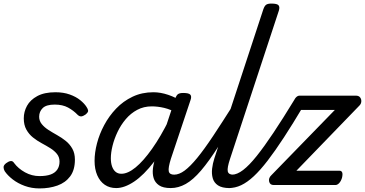

<svg xmlns="http://www.w3.org/2000/svg" viewBox="-20 -1035 2041 1074"><path d="M201 19Q157 19 118.5 5Q80 -9 51 -31.5Q22 -54 6 -78Q0 -89 0 -100Q0 -111 14 -122Q27 -132 39 -134Q51 -136 59 -123Q82 -92 120 -71Q158 -50 201 -50Q239 -50 263.5 -59Q288 -68 300.5 -86.5Q313 -105 313 -131Q313 -156 298.5 -174Q284 -192 261.5 -206Q239 -220 213 -234Q187 -248 164.5 -266Q142 -284 127.5 -310Q113 -336 113 -373Q113 -410 131 -443Q149 -476 188.5 -497.5Q228 -519 290 -519Q335 -519 370 -506.5Q405 -494 428.5 -475Q452 -456 464 -437Q472 -425 473 -416Q474 -407 458 -394Q445 -385 435 -384Q425 -383 415 -392Q391 -417 360.5 -433.5Q330 -450 286 -450Q239 -450 219 -430.5Q199 -411 199 -382Q199 -359 213.5 -341Q228 -323 250.5 -308.5Q273 -294 299 -279.5Q325 -265 347.5 -247Q370 -229 384.5 -203.5Q399 -178 399 -142Q399 -84 372.5 -48.5Q346 -13 301 3Q256 19 201 19Z M630 17Q593 17 566 -1.5Q539 -20 524 -54.5Q509 -89 509 -135Q509 -181 522.5 -233Q536 -285 563 -335.5Q590 -386 629.5 -427.5Q669 -469 721.5 -494Q774 -519 838 -519Q878 -519 921 -504.5Q964 -490 998 -466L982 -397Q935 -423 898.5 -431.5Q862 -440 829 -440Q784 -440 747.5 -420.5Q711 -401 683.5 -368.5Q656 -336 637.5 -297Q619 -258 609.5 -219.5Q600 -181 600 -150Q600 -123 607 -103.5Q614 -84 627 -73.5Q640 -63 659 -63Q695 -63 738.5 -98.5Q782 -134 830.5 -202.5Q879 -271 927 -368L959 -328Q901 -207 842.5 -131Q784 -55 730 -19Q676 17 630 17ZM935 17Q892 17 869.5 1.5Q847 -14 839.5 -38.5Q832 -63 835.5 -92.5Q839 -122 849 -149L960 -483Q967 -503 976.5 -509Q986 -515 1005 -515Q1036 -515 1044.5 -505.5Q1053 -496 1046 -476L936 -147Q920 -96 924 -77Q928 -58 954 -58Q968 -58 974.5 -46.5Q981 -35 979 -20.5Q977 -6 966.5 5.5Q956 17 935 17Z M935 17Q921 17 914 5.5Q907 -6 909 -20.5Q911 -35 922 -46.5Q933 -58 954 -58Q982 -58 1013 -81Q1044 -104 1083 -151.5Q1122 -199 1172.5 -275Q1223 -351 1290 -457Q1299 -471 1312 -469.5Q1325 -468 1332 -457.5Q1339 -447 1332 -434Q1259 -306 1204 -219.5Q1149 -133 1104.5 -81Q1060 -29 1019 -6Q978 17 935 17Z M1264 17Q1222 17 1199.5 2Q1177 -13 1170 -38Q1163 -63 1166.5 -92Q1170 -121 1179 -149L1453 -983Q1460 -1003 1469.5 -1009Q1479 -1015 1498 -1015Q1530 -1015 1538 -1005.5Q1546 -996 1540 -976L1267 -147Q1250 -96 1254 -77Q1258 -58 1284 -58Q1298 -58 1304.5 -46.5Q1311 -35 1309 -20.5Q1307 -6 1296 5.5Q1285 17 1264 17Z M1259 17Q1245 17 1239 5.5Q1233 -6 1235.5 -20.5Q1238 -35 1248.5 -46.5Q1259 -58 1278 -58Q1306 -58 1340 -84Q1374 -110 1416 -162.5Q1458 -215 1510 -293Q1562 -371 1626 -476Q1632 -487 1643.5 -487Q1655 -487 1665 -480Q1675 -473 1679.5 -462.5Q1684 -452 1676 -440Q1617 -341 1568 -266Q1519 -191 1477.5 -137Q1436 -83 1399.5 -49Q1363 -15 1329 1Q1295 17 1259 17Z M1511 0Q1490 0 1485.5 -19.5Q1481 -39 1498 -55L1853 -420H1634Q1623 -420 1619 -430Q1615 -440 1620 -460Q1626 -480 1635.5 -490Q1645 -500 1656 -500H1970Q1987 -500 1994.5 -490Q2002 -480 2001 -467Q2000 -454 1991 -445L1638 -80H1879Q1890 -80 1894 -70.5Q1898 -61 1893 -40Q1887 -21 1877 -10.5Q1867 0 1856 0Z"/></svg>

Font: Playwrite AU TAS
Style: Regular
Weight: 400
Designer: Veronika Burian, José Scaglione
Foundry: TypeTogether
Version: Version 1.002